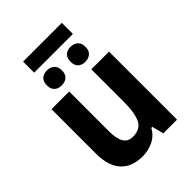

<svg xmlns="http://www.w3.org/2000/svg" viewBox="-245 -965 1090 1090"><g transform="rotate(-45 300.0 -420.5)"><path d="M456 -851V-762H145V-851ZM205 -720Q232 -720 249 -705Q266 -690 266 -659Q266 -630 249 -615Q232 -600 205 -600Q178 -600 161.5 -615Q145 -630 145 -659Q145 -690 161.5 -705Q178 -720 205 -720ZM394 -720Q421 -720 438 -705Q455 -690 455 -659Q455 -630 438 -615Q421 -600 394 -600Q367 -600 351 -615Q335 -630 335 -659Q335 -690 351 -705Q367 -720 394 -720ZM530 -546V0H420L402 -70H394Q371 -29 331 -9.5Q291 10 244 10Q161 10 114.5 -39.5Q68 -89 68 -190V-546H210V-228Q210 -168 227.5 -138Q245 -108 285 -108Q346 -108 367 -153Q388 -198 388 -282V-546Z"/></g></svg>

Font: Noto Sans SemiCondensed
Style: Bold
Weight: 700
Width: 4
Designer: Monotype Design Team
Foundry: Monotype Imaging Inc.
Version: Version 2.013; ttfautohint (v1.8.4.7-5d5b)